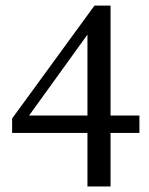

<svg xmlns="http://www.w3.org/2000/svg" viewBox="-20 -674 540 694"><path d="M483.9 -193.4H23.8V-245.7L321.4 -653.7H379.6V0H296.1V-588.3H324.5L73.6 -240.4L71.8 -256.3H483.9Z"/></svg>

Font: Adobe Variable Font Prototype
Style: Regular
Weight: 389
Designer: Frank Grießhammer
Foundry: Adobe
Version: Version 1.004;hotconv 1.0.113;makeotfexe 2.5.65598